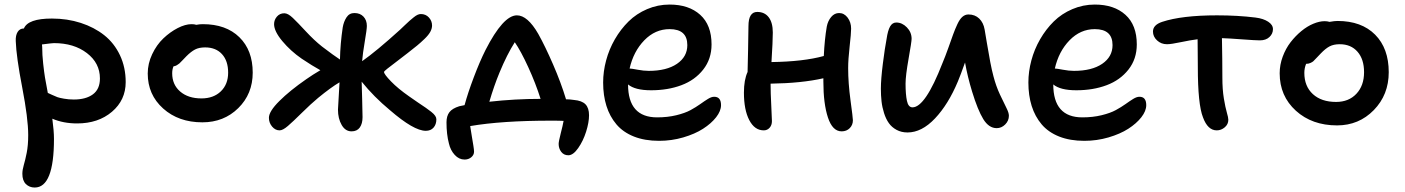

<svg xmlns="http://www.w3.org/2000/svg" viewBox="-20 -570 6226 851"><path d="M133.8 261.2Q110.4 261.2 94.7 245.8Q79.1 230.5 79.1 200.2Q79.1 183.1 85.4 161.6Q91.8 140.1 98.4 107.2Q105 74.2 105 28.8Q105 -44.9 78.6 -181.6Q52.2 -318.4 49.8 -388.2Q48.8 -413.6 58.3 -428.7Q67.9 -443.8 85.9 -443.8Q104 -487.8 210 -487.8Q278.3 -487.8 337.9 -468.5Q397.5 -449.2 441.9 -414.1Q486.3 -378.9 511.7 -325.2Q537.1 -271.5 537.1 -206.1Q537.1 -126.5 476.3 -74.7Q415.5 -22.9 321.8 -22.9Q260.7 -22.9 211.9 -43.9Q219.2 10.3 219.2 45.9Q219.2 261.2 133.8 261.2ZM167 -361.8Q167 -327.1 171.4 -287.6Q175.8 -248 179.4 -226.3Q183.1 -204.6 191.9 -158.2Q193.4 -157.7 209.5 -150.1Q225.6 -142.6 234.4 -139.4Q243.2 -136.2 263.7 -132.6Q284.2 -128.9 307.1 -128.9Q360.8 -128.9 391.8 -151.9Q422.9 -174.8 422.9 -222.2Q422.9 -290.5 365.2 -334.7Q307.6 -378.9 219.2 -378.9Q211.4 -378.9 166 -373Q166 -371.1 166.5 -367.2Q167 -363.3 167 -361.8Z M877 -27.8Q771.5 -27.8 703.1 -89.1Q634.8 -150.4 634.8 -244.1Q634.8 -288.1 654.5 -329.8Q674.3 -371.6 704.1 -399.9Q733.9 -428.2 767.6 -445.6Q801.3 -462.9 829.1 -462.9Q841.3 -462.9 850.1 -460Q864.7 -462.9 878.9 -462.9Q981.9 -462.9 1041 -405Q1100.1 -347.2 1100.1 -248Q1100.1 -153.8 1036.1 -90.8Q972.2 -27.8 877 -27.8ZM743.2 -245.1Q743.2 -194.8 778.6 -164.3Q814 -133.8 873 -133.8Q926.3 -133.8 958.7 -165Q991.2 -196.3 991.2 -248Q991.2 -300.3 963.9 -330.1Q936.5 -359.9 889.2 -359.9Q862.3 -359.9 844.5 -350.6Q826.7 -341.3 806.2 -320.8Q799.8 -314.5 789.6 -303.5Q779.3 -292.5 775.1 -288.8Q771 -285.2 763.9 -281Q756.8 -276.9 749 -275.9Q743.2 -262.7 743.2 -245.1Z M1219.2 7.8Q1200.2 7.8 1186 -9Q1171.9 -25.9 1171.9 -47.9Q1171.9 -76.2 1218.3 -122.3Q1264.6 -168.5 1337.9 -219.2Q1365.7 -238.8 1399.9 -258.8Q1365.2 -277.8 1316.9 -310.1Q1268.1 -343.8 1231.4 -387.7Q1194.8 -431.6 1194.8 -462.9Q1194.8 -481.9 1207.5 -496.6Q1220.2 -511.2 1240.2 -511.2Q1256.3 -511.2 1277.8 -490.7Q1299.3 -470.2 1335.7 -430.9Q1372.1 -391.6 1407.2 -363.8Q1460.4 -323.2 1486.8 -306.2Q1488.3 -376.5 1499 -448.2Q1503.4 -474.1 1515.9 -493.2Q1528.3 -512.2 1550.8 -512.2Q1576.2 -512.2 1591.1 -496.3Q1606 -480.5 1606 -455.1Q1606 -439.9 1596.9 -386.7Q1587.9 -333.5 1585 -298.8Q1647.9 -342.8 1752.9 -438Q1759.8 -444.3 1773.9 -458Q1788.1 -471.7 1795.4 -478Q1802.7 -484.4 1813 -492.7Q1823.2 -501 1830.8 -504.4Q1838.4 -507.8 1845.2 -507.8Q1867.2 -507.8 1881.1 -492.4Q1895 -477.1 1895 -457Q1895 -443.4 1887.2 -429Q1879.4 -414.6 1861.6 -397.5Q1843.8 -380.4 1828.9 -368.2Q1814 -356 1787.1 -335Q1770 -321.3 1740.7 -299.3Q1711.4 -277.3 1696.8 -265.6Q1682.1 -253.9 1682.1 -251Q1682.1 -241.2 1713.1 -209.2Q1744.1 -177.2 1793 -143.1Q1810.1 -130.9 1832.5 -115.7Q1855 -100.6 1867.2 -92.3Q1879.4 -84 1891.6 -74.2Q1903.8 -64.5 1908.9 -56.6Q1914.1 -48.8 1914.1 -41Q1914.1 -18.6 1901.6 -4.4Q1889.2 9.8 1867.2 9.8Q1814 9.8 1708 -82Q1637.2 -140.6 1583 -208Q1583.5 -192.4 1585.2 -130.1Q1586.9 -67.9 1586.9 -50.8Q1586.9 -22 1574.7 -4.9Q1562.5 12.2 1538.1 12.2Q1510.7 12.2 1494.4 -16.1Q1478 -44.4 1478 -84Q1478 -91.3 1484.9 -205.1Q1447.3 -183.1 1390.1 -136.2Q1358.4 -109.9 1318.6 -70.6Q1278.8 -31.2 1256.1 -11.7Q1233.4 7.8 1219.2 7.8Z M2499 118.2Q2479 118.2 2467.5 103Q2456.1 87.9 2456.1 67.9Q2456.1 57.1 2465.3 21.2Q2474.6 -14.6 2478 -34.2Q2461.9 -35.2 2422.9 -35.2Q2204.1 -35.2 2064 -11.2Q2066.4 5.4 2070.8 31.2Q2075.2 57.1 2078.1 75.4Q2081.1 93.8 2081.1 102.1Q2081.1 116.7 2068.8 127Q2056.6 137.2 2039.1 137.2Q2014.6 137.2 1995.6 116.7Q1976.6 96.2 1969.7 65.9Q1959 25.4 1959 -27.8Q1959 -55.7 1971.7 -72.5Q1984.4 -89.4 2015.6 -99.1Q2021.5 -100.1 2039.1 -104Q2053.7 -158.2 2080.1 -227.8Q2106.4 -297.4 2131.8 -348.1Q2210.4 -502 2271 -502Q2318.4 -502 2365.7 -419.9Q2397 -363.8 2431.6 -283.9Q2466.3 -204.1 2488.8 -129.9Q2505.4 -129.9 2523.9 -127Q2559.1 -124 2575 -107.7Q2590.8 -91.3 2590.8 -59.1Q2590.8 -27.8 2577.9 13.4Q2564.9 54.7 2542.7 86.4Q2520.5 118.2 2499 118.2ZM2193.8 -248Q2169.9 -190.4 2148.9 -119.1Q2262.2 -131.8 2376 -131.8Q2354 -201.2 2321.3 -272.5Q2288.6 -343.8 2261.7 -382.8Q2227.1 -328.6 2193.8 -248Z M2901.4 54.2Q2837.9 54.2 2789.8 35.2Q2741.7 16.1 2712.2 -18.8Q2682.6 -53.7 2668 -100.3Q2653.3 -147 2653.3 -204.1Q2653.3 -252.9 2666.5 -302.2Q2679.7 -351.6 2705.3 -396Q2731 -440.4 2765.9 -474.9Q2800.8 -509.3 2848.1 -529.5Q2895.5 -549.8 2947.8 -549.8Q3033.2 -549.8 3083.5 -504.4Q3133.8 -459 3133.8 -373Q3133.8 -308.6 3096.9 -261.7Q3060.1 -214.8 3000.2 -192.4Q2940.4 -169.9 2865.7 -169.9Q2794.4 -169.9 2763.7 -195.8Q2763.7 -49.8 2892.6 -49.8Q2939 -49.8 2977.8 -59.3Q3016.6 -68.8 3040.8 -82Q3064.9 -95.2 3083.7 -108.6Q3102.5 -122.1 3117.9 -131.6Q3133.3 -141.1 3145.5 -141.1Q3175.8 -141.1 3175.8 -104Q3175.8 -78.1 3154.1 -50.3Q3132.3 -22.5 3096.2 0.7Q3060.1 23.9 3008.3 39.1Q2956.5 54.2 2901.4 54.2ZM2772.5 -266.1Q2779.3 -266.1 2806.2 -261Q2833 -255.9 2855.5 -255.9Q2934.6 -255.9 2980.5 -287.1Q3026.4 -318.4 3026.4 -370.1Q3026.4 -440.9 2947.8 -440.9Q2883.8 -440.9 2835.7 -391.4Q2787.6 -341.8 2770.5 -266.1Z M3365.2 7.8Q3324.7 7.8 3301 -37.6Q3277.3 -83 3277.3 -159.2Q3277.3 -216.3 3293.5 -251Q3293.9 -276.4 3295.7 -348.6Q3297.4 -420.9 3297.4 -454.1Q3297.4 -517.1 3336.4 -517.1Q3369.1 -517.1 3387.2 -493.4Q3405.3 -469.7 3405.3 -425.8Q3405.3 -388.7 3399.4 -294.9Q3541.5 -296.9 3631.3 -321.8Q3634.8 -395.5 3644.5 -452.1Q3649.4 -477.5 3664.1 -494.9Q3678.7 -512.2 3699.2 -512.2Q3721.7 -512.2 3737.1 -491.7Q3752.4 -471.2 3752.4 -442.9Q3752.4 -421.9 3745.8 -364Q3739.3 -306.2 3739.3 -268.1Q3739.3 -201.7 3749.8 -124.5Q3760.3 -47.4 3760.3 -37.1Q3760.3 -16.1 3746.3 -2Q3732.4 12.2 3710.4 12.2Q3669.9 12.2 3649.7 -49.1Q3629.4 -110.4 3629.4 -209V-223.1Q3533.2 -201.2 3395.5 -199.2V-195.8Q3395.5 -158.7 3398.4 -103.8Q3401.4 -48.8 3401.4 -33.2Q3401.4 -15.1 3391.1 -3.7Q3380.9 7.8 3365.2 7.8Z M4002.4 17.1Q3975.1 17.1 3953.9 5.6Q3932.6 -5.9 3919.7 -24.2Q3906.7 -42.5 3898.4 -68.6Q3890.1 -94.7 3887.2 -120.8Q3884.3 -147 3884.3 -176.8Q3884.3 -218.3 3893.1 -288.1Q3901.9 -357.9 3909.7 -397.9Q3915 -434.6 3925 -452.4Q3935.1 -470.2 3952.6 -470.2Q3978.5 -470.2 3999.5 -448.7Q4020.5 -427.2 4020.5 -397.9Q4020.5 -385.3 4007.1 -309.8Q3993.7 -234.4 3993.7 -199.2Q3993.7 -151.9 3999.8 -123Q4005.9 -94.2 4024.4 -94.2Q4081.1 -94.2 4157.2 -290Q4169.4 -318.8 4182.9 -356.7Q4196.3 -394.5 4204.6 -417.5Q4212.9 -440.4 4223.4 -462.9Q4233.9 -485.4 4245.8 -495.6Q4257.8 -505.9 4272.5 -505.9Q4301.3 -505.9 4320.1 -487.8Q4338.9 -469.7 4344.2 -439Q4346.2 -427.2 4354.2 -379.4Q4362.3 -331.5 4369.1 -295.2Q4376 -258.8 4383.3 -231.9Q4394.5 -188.5 4412.1 -150.9Q4429.7 -113.3 4440.7 -91.8Q4451.7 -70.3 4451.7 -57.1Q4451.7 -34.7 4435.3 -18.3Q4418.9 -2 4397.5 -2Q4362.8 -2 4338.1 -42.2Q4313.5 -82.5 4288.6 -164.1Q4268.6 -229.5 4257.3 -293Q4237.3 -236.8 4225.6 -209Q4183.1 -107.4 4124.3 -45.2Q4065.4 17.1 4002.4 17.1Z M4786.1 54.2Q4722.7 54.2 4674.6 35.2Q4626.5 16.1 4596.9 -18.8Q4567.4 -53.7 4552.7 -100.3Q4538.1 -147 4538.1 -204.1Q4538.1 -252.9 4551.3 -302.2Q4564.5 -351.6 4590.1 -396Q4615.7 -440.4 4650.6 -474.9Q4685.5 -509.3 4732.9 -529.5Q4780.3 -549.8 4832.5 -549.8Q4918 -549.8 4968.3 -504.4Q5018.6 -459 5018.6 -373Q5018.6 -308.6 4981.7 -261.7Q4944.8 -214.8 4885 -192.4Q4825.2 -169.9 4750.5 -169.9Q4679.2 -169.9 4648.4 -195.8Q4648.4 -49.8 4777.3 -49.8Q4823.7 -49.8 4862.5 -59.3Q4901.4 -68.8 4925.5 -82Q4949.7 -95.2 4968.5 -108.6Q4987.3 -122.1 5002.7 -131.6Q5018.1 -141.1 5030.3 -141.1Q5060.5 -141.1 5060.5 -104Q5060.5 -78.1 5038.8 -50.3Q5017.1 -22.5 4981 0.7Q4944.8 23.9 4893.1 39.1Q4841.3 54.2 4786.1 54.2ZM4657.2 -266.1Q4664.1 -266.1 4690.9 -261Q4717.8 -255.9 4740.2 -255.9Q4819.3 -255.9 4865.2 -287.1Q4911.1 -318.4 4911.1 -370.1Q4911.1 -440.9 4832.5 -440.9Q4768.6 -440.9 4720.5 -391.4Q4672.4 -341.8 4655.3 -266.1Z M5373 7.8Q5333 7.8 5312 -49.8Q5289.1 -107.4 5289.1 -272.9Q5289.1 -299.3 5288.6 -340.3Q5288.1 -381.3 5288.1 -396Q5256.3 -392.1 5213.6 -383.1Q5170.9 -374 5152.3 -374Q5126.5 -374 5108.4 -390.9Q5090.3 -407.7 5090.3 -430.2Q5090.3 -459.5 5130.9 -473.1Q5218.3 -502 5374 -502Q5466.3 -502 5544.9 -492.2Q5579.6 -487.8 5600.8 -473.9Q5622.1 -460 5622.1 -440.9Q5622.1 -420.4 5606.4 -405.8Q5590.8 -391.1 5564 -391.1Q5544.9 -391.1 5486.3 -395.5Q5427.7 -399.9 5396 -400.9Q5397.9 -303.2 5397.9 -226.1Q5397.9 -173.3 5404.5 -133.5Q5411.1 -93.8 5417.7 -71.3Q5424.3 -48.8 5424.3 -39.1Q5424.3 -19 5408.4 -5.6Q5392.6 7.8 5373 7.8Z M5906.2 -14.2Q5795.4 -14.2 5723.6 -79.3Q5651.9 -144.5 5651.9 -245.1Q5651.9 -282.7 5665.3 -318.8Q5678.7 -355 5700.2 -382.8Q5721.7 -410.6 5747.8 -432.1Q5773.9 -453.6 5801 -464.8Q5828.1 -476.1 5851.1 -476.1Q5862.8 -476.1 5873 -473.1Q5895.5 -477.1 5908.2 -477.1Q6014.6 -477.1 6075 -416.3Q6135.3 -355.5 6135.3 -250Q6135.3 -149.9 6069.1 -82Q6002.9 -14.2 5906.2 -14.2ZM5761.2 -247.1Q5761.2 -187.5 5799.1 -152.8Q5836.9 -118.2 5901.9 -118.2Q5958 -118.2 5991.9 -154.3Q6025.9 -190.4 6025.9 -250Q6025.9 -307.6 5996.8 -340.8Q5967.8 -374 5918 -374Q5891.1 -374 5872.8 -364.3Q5854.5 -354.5 5834 -333Q5827.6 -326.7 5816.4 -314.5Q5805.2 -302.2 5801 -298.6Q5796.9 -294.9 5788.3 -291Q5779.8 -287.1 5770 -287.1H5769Q5761.2 -267.6 5761.2 -247.1Z"/></svg>

Font: Shantell Sans Irregular
Style: Regular
Weight: 500
Designer: Stephen Nixon, Anya Danilova, Shantell Martin
Foundry: Arrow Type
Version: Version 1.006;[9816181b4]